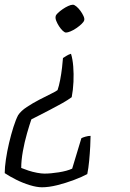

<svg xmlns="http://www.w3.org/2000/svg" viewBox="-33 -520 550 814"><path d="M145 274Q123 274 93.5 265Q64 256 36 242Q8 228 -13 214Q-13 190 -8 156Q-3 122 5.5 86Q14 50 24 18.5Q34 -13 44 -32Q56 -50 81 -66.5Q106 -83 134 -97.5Q162 -112 183.5 -122.5Q205 -133 211 -138Q217 -155 222 -181Q227 -207 230 -233Q233 -259 234 -274Q242 -279 250 -284Q258 -289 268 -292Q275 -270 277.5 -238.5Q280 -207 278.5 -173Q277 -139 271 -108Q255 -96 230 -82Q205 -68 179 -54.5Q153 -41 131.5 -30Q110 -19 100 -14Q92 9 81.5 45.5Q71 82 64 121Q57 160 57 192Q69 197 87 203Q105 209 124 212.5Q143 216 155 216Q182 216 216.5 210.5Q251 205 273 195L312 66Q317 63 329 59.5Q341 56 351 56Q351 71 349.5 100.5Q348 130 345 162Q342 194 337 218Q315 230 280.5 243Q246 256 210 265Q174 274 145 274ZM247 -382Q241 -382 233 -389.5Q225 -397 217.5 -408.5Q210 -420 205.5 -431.5Q201 -443 203 -451Q204 -457 212.5 -465Q221 -473 232.5 -481Q244 -489 256 -494.5Q268 -500 276 -500Q282 -500 291 -492.5Q300 -485 308 -474Q316 -463 321 -452Q326 -441 324 -434Q322 -427 312.5 -418Q303 -409 290.5 -400.5Q278 -392 266 -387Q254 -382 247 -382Z"/></svg>

Font: Texturina Medium 12pt Thin
Style: Italic
Weight: 250
Italic angle: -11°
Version: Version 1.002